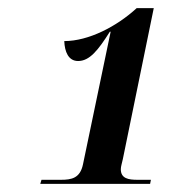

<svg xmlns="http://www.w3.org/2000/svg" viewBox="-20 -839 417 472"><path d="M79 -387H349L351 -397H318C296 -397 277 -400 277 -423C277 -430 280 -438 282 -448L358 -819H316C267 -774 198 -738 138 -738C139 -712 148 -689 172 -689C200 -689 221 -715 250 -761H252L184 -435C177 -401 156 -397 130 -397H82Z"/></svg>

Font: Noto Serif Display SemiCondensed ExtraBold
Style: Italic
Weight: 800
Width: 4
Italic angle: -12°
Designer: Monotype Design Team
Foundry: Monotype Imaging Inc.
Version: Version 2.009